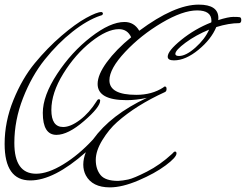

<svg xmlns="http://www.w3.org/2000/svg" viewBox="-20 -756 1063 830"><path d="M398 -319Q402 -327 407.5 -327Q413 -327 413 -321Q413 -293 343.5 -233Q274 -173 224 -173Q165 -173 165 -268Q165 -342 227 -436.5Q289 -531 373 -596Q457 -661 518 -661Q560 -661 582 -623Q734 -736 839 -736Q924 -736 924 -678Q924 -672 923 -669Q967 -683 989 -683Q1011 -683 1017 -681.5Q1023 -680 1023 -669Q1023 -658 1015 -656Q969 -656 915 -639Q893 -586 837.5 -540.5Q782 -495 732 -495Q705 -495 705 -511Q705 -536 763.5 -583.5Q822 -631 893 -659Q894 -661 894 -666Q894 -711 832 -711Q770 -711 679.5 -657.5Q589 -604 521 -531.5Q453 -459 453 -409Q453 -346 569 -346Q637 -346 686 -378Q689 -382 693 -382Q700 -382 700 -371.5Q700 -361 693 -358Q568 -301 486 -228Q451 -197 422.5 -150.5Q394 -104 394 -64.5Q394 -25 414.5 0.5Q435 26 491 26Q510 25 534 20Q558 15 615 -14Q672 -43 724 -91Q732 -101 737 -101Q743 -100 743 -93Q743 -76 696 -41Q649 -6 578.5 24Q508 54 455 54Q379 54 351 2Q340 -19 340 -44.5Q340 -70 351 -98Q213 24 111 24Q0 24 0 -134Q0 -230 38 -323.5Q76 -417 130.5 -483Q185 -549 245.5 -601Q306 -653 352.5 -678.5Q399 -704 418 -704Q423 -704 425 -698Q425 -690 413 -688Q357 -669 293.5 -619Q230 -569 173.5 -498.5Q117 -428 79.5 -332Q42 -236 42 -138Q42 -5 136 -5Q187 -5 253.5 -45.5Q320 -86 382 -153Q459 -260 615 -333Q568 -323 528 -323Q402 -323 402 -393Q402 -433 442 -487.5Q482 -542 547 -595Q531 -630 494 -630Q443 -630 374 -575.5Q305 -521 253.5 -437.5Q202 -354 202 -280.5Q202 -207 253 -207Q285 -207 325.5 -237.5Q366 -268 398 -319ZM738 -523Q738 -514 754 -514Q784 -514 825 -550.5Q866 -587 884 -628Q826 -604 782 -571.5Q738 -539 738 -523Z"/></svg>

Font: Mr De Haviland
Style: Regular
Weight: 400
Designer: Alejandro Paul
Foundry: Alejandro Paul
Version: Version 1.000